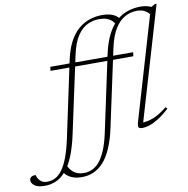

<svg xmlns="http://www.w3.org/2000/svg" viewBox="-276 -818 1146 1170"><g transform="rotate(-10 297.5 -233.0)"><path d="M62.5 -430 65.5 -454.5H578L575 -430ZM26.5 185.5 58 150.5Q70 182 94.2 200.2Q118.5 218.5 155.5 218.5Q181 218.5 205.2 208.2Q229.5 198 251 173.2Q272.5 148.5 290.8 105.5Q309 62.5 323 -3L422 -466.5Q437.5 -540 462.8 -589Q488 -638 520.8 -667Q553.5 -696 591.5 -708.2Q629.5 -720.5 670.5 -720.5Q682 -720.5 692.2 -719.2Q702.5 -718 712 -715.5Q721.5 -713 731 -709.2Q740.5 -705.5 750.5 -700L725 -700.5L759 -720.5H770L564 -22.5Q590 -23 626 -36Q662 -49 715 -90.5L723.5 -79Q685.5 -44.5 654 -25Q622.5 -5.5 597.8 2.2Q573 10 556 10Q534.5 10 530.5 1Q526.5 -8 533.5 -31L720 -664.5Q709.5 -679 690.5 -689Q671.5 -699 644 -699Q606 -699 571.2 -681Q536.5 -663 508.5 -619.5Q480.5 -576 464 -499.5L363 -29Q347 47 324.2 98.8Q301.5 150.5 272.8 181.8Q244 213 210.5 227Q177 241 139 241Q112 241 90 234.2Q68 227.5 52.2 215.2Q36.5 203 26.5 185.5ZM128.5 -29Q111.5 51.5 88.8 106Q66 160.5 38 193Q10 225.5 -22.8 239.8Q-55.5 254 -92.5 254Q-134.5 254 -154.8 239.5Q-175 225 -175 206Q-175 193.5 -165.5 186.2Q-156 179 -137.5 179.5Q-135.5 186.5 -131.5 195.8Q-127.5 205 -118 215Q-109 224.5 -98 228.2Q-87 232 -73.5 232Q-47 232 -23.8 220Q-0.5 208 19.5 181Q39.5 154 56.8 108.8Q74 63.5 88.5 -3L188.5 -473.5Q203 -541 227.2 -586.2Q251.5 -631.5 283.8 -658.8Q316 -686 353.5 -698.2Q391 -710.5 431.5 -710.5Q458.5 -710.5 478.5 -705.2Q498.5 -700 512.8 -690.5Q527 -681 536.5 -667.5L506 -637.5Q497 -654 484.5 -665.2Q472 -676.5 453.5 -682.8Q435 -689 407 -689Q370 -689 335.5 -672.5Q301 -656 273.2 -614.8Q245.5 -573.5 229.5 -498.5Z"/></g></svg>

Font: Newsreader ExtraLight
Style: Italic
Weight: 250
Italic angle: -17°
Designer: Hugues Gentile
Foundry: Production Type
Version: Version 1.003